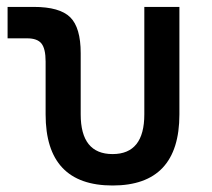

<svg xmlns="http://www.w3.org/2000/svg" viewBox="-20 -538 626 567"><path d="M312.5 9.8Q114.7 9.8 114.7 -200.2V-356.4Q114.7 -394 102.5 -409.4Q90.3 -424.8 60.1 -424.8H2.4V-517.6H79.6Q156.2 -517.6 187.3 -487.1Q218.3 -456.5 218.3 -380.9V-200.2Q218.3 -83 312.5 -83Q406.2 -83 406.2 -200.2V-517.6H509.8V-200.2Q509.8 9.8 312.5 9.8Z"/></svg>

Font: Cascadia Mono
Style: Regular
Weight: 400
Monospace: yes
Designer: Aaron Bell
Foundry: Saja Typeworks
Version: Version 2102.003